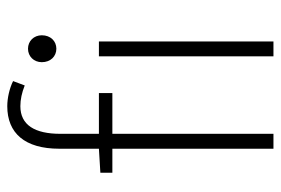

<svg xmlns="http://www.w3.org/2000/svg" viewBox="-142 -630 772 528"><g transform="rotate(-90 244.0 -366.0)"><path d="M99 0H140V-443H252V-480H140V-586C140 -656 164 -696 216 -696C234 -696 253 -692 273 -684L285 -716C265 -726 238 -732 216 -732C142 -732 99 -684 99 -589V-480L33 -476V-443H99ZM353 0H394V-480H353ZM374 -597C395 -597 411 -613 411 -637C411 -659 395 -675 374 -675C353 -675 337 -659 337 -637C337 -613 353 -597 374 -597Z"/></g></svg>

Font: Source Sans Pro Light
Style: Regular
Weight: 300
Designer: Paul D. Hunt
Foundry: Adobe Systems Incorporated
Version: Version 3.006;hotconv 1.0.111;makeotfexe 2.5.65597